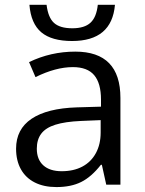

<svg xmlns="http://www.w3.org/2000/svg" viewBox="-20 -757 595 787"><path d="M415.5 0 397.5 -81.5H393.6Q354.5 -31.7 312.7 -11Q271 9.8 211.4 9.8Q159.7 9.8 122.6 -9Q85.4 -27.8 65.7 -63.2Q45.9 -98.6 45.9 -147.5Q45.9 -227.5 109.6 -270.3Q173.3 -313 294.9 -316.9L394 -319.8V-348.6Q394 -415.5 366.2 -448.7Q338.4 -481.9 278.8 -481.9Q208.5 -481.9 125.5 -440.9L99.1 -502.4Q188 -545.4 288.6 -545.4Q473.6 -545.4 473.6 -355.5V0ZM392.6 -214.4V-264.6L311.5 -261.2Q246.6 -258.3 207 -245.8Q167.5 -233.4 149.2 -209.2Q130.9 -185.1 130.9 -147.5Q130.9 -103.5 157.5 -79.3Q184.1 -55.2 232.9 -55.2Q281.7 -55.2 317.6 -74.2Q353.5 -93.3 373 -129.4Q392.6 -165.5 392.6 -214.4ZM100.6 -737.3H170.9Q177.2 -685.1 201.4 -663.1Q225.6 -641.1 276.4 -641.1Q326.2 -641.1 350.8 -663.8Q375.5 -686.5 380.9 -737.3H451.2Q438.5 -588.9 275.4 -588.9Q191.9 -588.9 149.4 -624.5Q106.9 -660.2 100.6 -737.3Z"/></svg>

Font: Viking Open Sans
Style: Regular
Weight: 400
Foundry: Ascender Corporation
Version: Version 2.001